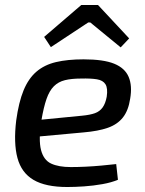

<svg xmlns="http://www.w3.org/2000/svg" viewBox="-20 -738 582 770"><path d="M315 -500Q395 -500 438 -482.5Q481 -465 496 -429.5Q511 -394 502 -342Q495 -295 473 -267Q451 -239 412.5 -225.5Q374 -212 315 -207L75 -185L84 -252L309 -274Q341 -277 360.5 -284Q380 -291 391.5 -307Q403 -323 408 -350Q413 -384 403 -400Q393 -416 368.5 -420Q344 -424 305 -423Q267 -423 240.5 -416.5Q214 -410 196 -392Q178 -374 166.5 -341Q155 -308 146 -255Q134 -177 144.5 -136.5Q155 -96 185 -82Q215 -68 264 -68Q291 -68 323 -69.5Q355 -71 387 -74Q419 -77 446 -80L453 -17Q427 -6 390.5 0.5Q354 7 317 9.5Q280 12 250 12Q163 12 114.5 -16.5Q66 -45 50 -104.5Q34 -164 45 -255Q55 -328 74.5 -375.5Q94 -423 126 -450.5Q158 -478 204.5 -489Q251 -500 315 -500ZM373 -718 498 -584 464 -548 342 -648H334L184 -549L157 -590L306 -718Z"/></svg>

Font: Exo 2 Medium
Style: Italic
Weight: 500
Italic angle: -8°
Designer: Natanael Gama
Foundry: Natanael Gama
Version: Version 2.010